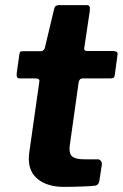

<svg xmlns="http://www.w3.org/2000/svg" viewBox="-20 -730 479 750"><path d="M230.5 0Q167 0 129.8 -28.6Q92.6 -57.2 92.6 -108.8Q92.6 -114.9 92.9 -121Q93.2 -127.1 94.2 -133.5L133.8 -412Q134.8 -418.9 130.2 -421.3Q125.7 -423.7 118.1 -423.7H55.7Q42.6 -423.7 45.5 -445.7L55.9 -519.3Q57.3 -527.3 60.4 -528.6Q63.6 -530 71.6 -530H140.6Q145.8 -530 150.4 -534.6Q155 -539.3 155.7 -545.1L192 -697.4Q195.2 -710 210.6 -710H319.3Q326.5 -710 329.4 -705.2Q332.3 -700.4 330.6 -686.6L309 -541.7Q308 -537 311.2 -533.9Q314.3 -530.7 319 -530.7H421.7Q429.7 -530.7 435.2 -527.6Q440.8 -524.6 439.1 -516.6L428.3 -436.6Q427.3 -428.6 423.5 -426.2Q419.8 -423.7 409.4 -423.7H303.2Q289.8 -423.7 287.1 -407.9L253.2 -166.5Q252.2 -161.5 251.9 -157Q251.6 -152.6 251.6 -148.1Q251.6 -124.8 265.5 -116.3Q279.3 -107.7 309.3 -107.7H362.7Q369.5 -107.7 374.4 -100.7Q379.2 -93.7 377.8 -86.9L368.4 -25Q365.9 -6 349.1 -4.4Q332.1 -2.7 310.8 -1.9Q289.5 -1 268.5 -0.5Q247.5 0 230.5 0Z"/></svg>

Font: Libre Franklin Thin
Style: Italic
Weight: 100
Italic angle: -8°
Designer: Pablo Impallari, Rodrigo Fuenzalida, Nhung Nguyen
Foundry: Impallari Type
Version: Version 3.000